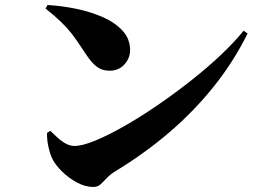

<svg xmlns="http://www.w3.org/2000/svg" viewBox="-20 -735 1040 763"><path d="M351 8Q318 8 284.5 -10.5Q251 -29 225.5 -54.5Q200 -80 189 -102Q179 -122 172.5 -151.5Q166 -181 167 -207L180 -215Q190 -206 205 -191.5Q220 -177 238.5 -166Q257 -155 276 -155Q307 -155 358 -176Q409 -197 472.5 -233Q536 -269 604 -315.5Q672 -362 737.5 -413.5Q803 -465 857.5 -516.5Q912 -568 948 -613L964 -602Q909 -491 831 -393Q753 -295 654 -210Q555 -125 436 -53Q417 -41 404 -27Q391 -13 379.5 -2.5Q368 8 351 8ZM416 -454Q385 -454 365 -469.5Q345 -485 326 -513Q308 -539 294 -560.5Q280 -582 263.5 -603Q247 -624 223 -647.5Q199 -671 161 -701L169 -715Q225 -712 283 -700Q341 -688 389.5 -666.5Q438 -645 467.5 -612.5Q497 -580 497 -536Q497 -504 474.5 -479Q452 -454 416 -454Z"/></svg>

Font: Noto Serif SC ExtraLight Black
Style: Regular
Weight: 900
Version: Version 2.002-H1;hotconv 1.1.0;makeotfexe 2.6.0